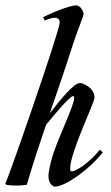

<svg xmlns="http://www.w3.org/2000/svg" viewBox="-93 -690 416 717"><path d="M130 -605C130 -577 -59 -31 -73 -5L-70 0C-58 2 -45 3 -34 3C-11 3 7 0 7 0C33 -88 56 -157 79 -224C106 -257 167 -331 180 -331C183 -331 184 -329 184 -324C184 -294 118 -164 100 -96C97 -86 88 -49 88 -33C88 -2 106 7 112 7C148 7 236 -52 291 -121L280 -131C237 -78 190 -51 176 -50C170 -50 169 -53 169 -61C169 -121 260 -306 260 -326C259 -364 215 -380 206 -380C183 -380 134 -320 93 -267C120 -345 147 -423 181 -529C202 -591 219 -631 219 -636C219 -654 202 -670 193 -670C177 -670 134 -658 68 -626L74 -613C96 -623 130 -634 130 -605Z"/></svg>

Font: Romanesco
Style: Regular
Weight: 400
Designer: Astigmatic (AOETI)
Foundry: Astigmatic (AOETI)
Version: Version 1.000